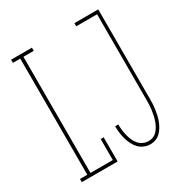

<svg xmlns="http://www.w3.org/2000/svg" viewBox="-173 -863 946 998"><g transform="rotate(-30 300.0 -363.5)"><path d="M444 8Q425 8 406.5 0.5Q388 -7 375 -21Q362 -35 353.5 -52.5Q345 -70 340 -88.5Q335 -107 332.5 -126.5Q330 -146 330 -165H349Q349 -148 351 -131.5Q353 -115 357 -98.5Q361 -82 367.5 -66.5Q374 -51 385 -38Q396 -25 411.5 -18Q427 -11 444 -11Q459 -11 472.5 -17Q486 -23 496 -34.5Q506 -46 513 -59.5Q520 -73 524.5 -87Q529 -101 532 -115.5Q535 -130 537 -145Q539 -160 539.5 -175Q540 -190 540 -205V-716H415V-735H558V-205Q558 -188 557.5 -171Q557 -154 554.5 -137.5Q552 -121 548.5 -104.5Q545 -88 539 -72.5Q533 -57 524.5 -42.5Q516 -28 504 -16Q492 -4 476.5 2Q461 8 444 8ZM35 0V-19H79V-716H35V-735H160V-716H98V-19H232V-145H250V0Z"/></g></svg>

Font: Iosevka HT Thin Extended
Style: Regular
Weight: 100
Width: 7
Monospace: yes
Designer: Belleve Invis
Foundry: Belleve Invis
Version: Version 32.3.0; ttfautohint (v1.8.4)